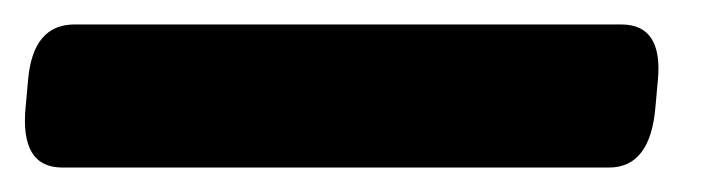

<svg xmlns="http://www.w3.org/2000/svg" viewBox="-74 1 576 157"><path d="M-23 138Q-58 138 -53 88L-51 66Q-47 21 -13 21H434Q468 21 464 66L462 88Q458 138 424 138Z"/></svg>

Font: Asap Semi Condensed Semi Condensed Black
Style: Italic
Weight: 900
Width: 4
Italic angle: -6°
Designer: Pablo Cosgaya
Foundry: Omnibus-Type
Version: Version 3.001; ttfautohint (v1.8.4.7-5d5b)